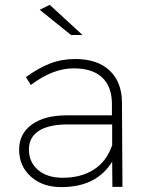

<svg xmlns="http://www.w3.org/2000/svg" viewBox="-20 -763 607 784"><path d="M270 -620.1 142.1 -723.1 183.1 -743.2 316.9 -620.1ZM439 0 438 -103Q374.5 1 230 1Q153.3 1 105.7 -42.2Q58.1 -85.4 58.1 -151.9Q58.1 -216.8 109.9 -254.4Q161.6 -292 252 -292H437V-342.8Q436 -410.2 396.7 -447Q357.4 -483.9 280.8 -483.9Q195.3 -483.9 106 -416L85.9 -448.2Q136.2 -484.9 183.6 -503.4Q231 -522 287.1 -522Q377.9 -522 427.5 -475.1Q477.1 -428.2 478 -346.2L480 0ZM235.8 -37.1Q310.5 -37.1 362.5 -70.1Q414.6 -103 438 -169.9V-254.9H255.9Q179.2 -254.9 138.7 -228.8Q98.1 -202.6 98.1 -152.8Q98.1 -100.6 135.5 -68.8Q172.9 -37.1 235.8 -37.1Z"/></svg>

Font: Montserrat Ultra Light
Style: Regular
Weight: 200
Designer: Julieta Ulanovsky
Foundry: Julieta Ulanovsky
Version: Version 3.001;PS 003.001;hotconv 1.0.70;makeotf.lib2.5.58329